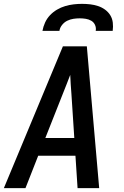

<svg xmlns="http://www.w3.org/2000/svg" viewBox="-23 -975 643 995"><path d="M-3 0 303 -735H427L491 0H379L368 -168H175L109 0ZM212 -260H362L347 -490Q345 -514 343.5 -538Q342 -562 341 -587Q331 -562 322 -538Q313 -514 303 -490ZM197 -815Q201 -837 210.5 -858Q220 -879 236 -896Q252 -913 272.5 -925Q293 -937 315 -943.5Q337 -950 359 -952.5Q381 -955 402 -955Q424 -955 445 -952.5Q466 -950 485.5 -943.5Q505 -937 521.5 -925Q538 -913 548.5 -896Q559 -879 561.5 -858Q564 -837 561 -815H473Q476 -831 469.5 -845.5Q463 -860 450 -867.5Q437 -875 421.5 -877.5Q406 -880 390 -880Q374 -880 357.5 -877.5Q341 -875 325.5 -867.5Q310 -860 298.5 -845.5Q287 -831 285 -815Z"/></svg>

Font: Iosevka SS04 SmBd Ex Obl
Style: Regular
Weight: 600
Width: 7
Italic angle: -9°
Monospace: yes
Designer: Belleve Invis
Foundry: Belleve Invis
Version: Version 19.0.0; ttfautohint (v1.8.4)